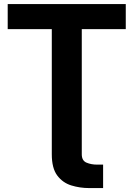

<svg xmlns="http://www.w3.org/2000/svg" viewBox="-20 -748 676 972"><path d="M19 -600.6V-727.5H616.7V-600.6H394V33.2Q394 65.4 418 75.4Q441.9 85.4 471.2 85.4H502V204.1H431.2Q384.3 204.1 340.8 190.7Q297.4 177.2 269.8 140.4Q242.2 103.5 242.2 33.2V-600.6Z"/></svg>

Font: Inter Tight
Style: Bold
Weight: 700
Designer: Rasmus Andersson
Foundry: rsms
Version: Version 3.004; ttfautohint (v1.8.4.7-5d5b)